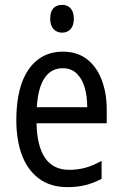

<svg xmlns="http://www.w3.org/2000/svg" viewBox="-20 -758 502 788"><path d="M238 -546Q297 -546 337 -515Q377 -484 397.5 -430Q418 -376 418 -308V-252H130Q132 -157 165.5 -109Q199 -61 264 -61Q300 -61 332 -70Q364 -79 397 -98V-24Q365 -7 331.5 1.5Q298 10 257 10Q187 10 140 -25Q93 -60 70 -121.5Q47 -183 47 -265Q47 -355 69.5 -417.5Q92 -480 135 -513Q178 -546 238 -546ZM238 -478Q190 -478 163 -438Q136 -398 131 -318H338Q338 -363 327.5 -399Q317 -435 294.5 -456.5Q272 -478 238 -478ZM235 -738Q257 -738 270 -723.5Q283 -709 283 -681Q283 -654 270 -639Q257 -624 235 -624Q213 -624 199.5 -639Q186 -654 186 -681Q186 -710 199 -724Q212 -738 235 -738Z"/></svg>

Font: Noto Sans Khmer Condensed
Style: Regular
Weight: 400
Width: 3
Designer: Danh Hong and the Monotype Design Team
Foundry: Monotype Imaging Inc.
Version: Version 2.004